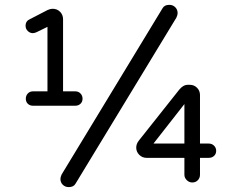

<svg xmlns="http://www.w3.org/2000/svg" viewBox="-20 -744 980 788"><path d="M228 -9.8Q228 -16.6 232.9 -27.8L647 -710Q654.8 -724.1 674.8 -724.1Q689.5 -724.1 699.2 -714.4Q709 -704.6 709 -689.9Q709 -683.1 704.1 -671.9L290 9.8Q282.2 23.9 262.2 23.9Q247.6 23.9 237.8 14.4Q228 4.9 228 -9.8ZM289.1 -310.1H115.2Q102.5 -310.1 94.2 -318.1Q85.9 -326.2 85.9 -338.9Q85.9 -351.6 94.2 -360.4Q102.5 -369.1 115.2 -369.1H174.8V-633.8L129.9 -611.8Q120.6 -607.9 115.2 -607.9Q103 -607.9 94 -616.7Q85 -625.5 85 -638.2Q85 -658.2 104 -666L175.8 -703.1Q187 -708 195.8 -708Q214.4 -708 226.6 -695.6Q238.8 -683.1 238.8 -665V-369.1H289.1Q301.8 -369.1 310.3 -360.4Q318.8 -351.6 318.8 -338.9Q318.8 -326.2 310.3 -318.1Q301.8 -310.1 289.1 -310.1ZM836.9 -96.2H800.8V-26.9Q800.8 -13.7 792 -4.4Q783.2 4.9 769 4.9Q756.3 4.9 746.6 -4.6Q736.8 -14.2 736.8 -26.9V-96.2H581.1Q564 -96.2 551.5 -108.6Q539.1 -121.1 539.1 -138.2Q539.1 -153.3 549.8 -167L714.8 -375Q731.4 -396 751 -396H758.8Q776.4 -396 788.6 -383.8Q800.8 -371.6 800.8 -354V-154.8H836.9Q849.6 -154.8 858.4 -146.2Q867.2 -137.7 867.2 -125Q867.2 -112.3 858.6 -104.2Q850.1 -96.2 836.9 -96.2ZM736.8 -154.8V-316.9L609.9 -154.8Z"/></svg>

Font: Aka-Acid-Varela
Style: Regular
Weight: 400
Designer: Joe Prince, Avraham Cornfeld, Cyberella
Foundry: Joe Prince, Avraham Cornfeld, Cyberella
Version: Version 2.000; ttfautohint (v1.5.33-1714) -l 8 -r 50 -G 200 